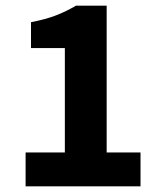

<svg xmlns="http://www.w3.org/2000/svg" viewBox="-20 -655 568 675"><path d="M70 0V-119H208V-486H89V-577Q141 -587 177 -601Q213 -615 247 -635H355V-119H474V0Z"/></svg>

Font: Giro Regular
Style: Bold
Weight: 700
Designer: Paul D. Hunt
Foundry: Adobe Systems Incorporated
Version: Version 1.000;PS 1.0;hotconv 1.0.88;makeotf.lib2.5.647800